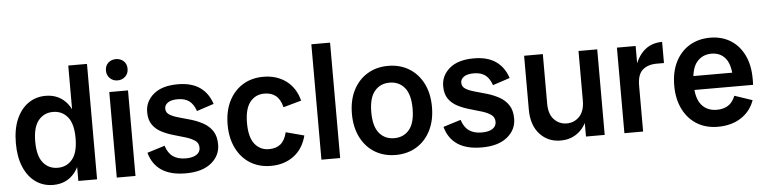

<svg xmlns="http://www.w3.org/2000/svg" viewBox="-45 -951 4726 1185"><g transform="rotate(-5 2318.0 -359.0)"><path d="M244 11Q183 11 136 -22Q89 -55 62.5 -117Q36 -179 36 -265Q36 -352 62.5 -413.5Q89 -475 136 -508Q183 -541 244 -541Q327 -541 377 -480Q427 -419 427 -307V-223Q427 -111 377 -50Q327 11 244 11ZM281 -92Q337 -92 371.5 -134Q406 -176 406 -265Q406 -354 371.5 -396Q337 -438 281 -438Q225 -438 190.5 -396Q156 -354 156 -265Q156 -176 190.5 -134Q225 -92 281 -92ZM400 0V-128L416 -265L400 -400V-715H516V0Z M638 0V-530H754V0ZM696 -597Q668 -597 648.5 -615.5Q629 -634 629 -663Q629 -694 648.5 -711.5Q668 -729 696 -729Q724 -729 743.5 -711.5Q763 -694 763 -663Q763 -634 743.5 -615.5Q724 -597 696 -597Z M1065 11Q972 11 916 -26Q860 -63 840 -136L949 -170Q964 -123 994.5 -102Q1025 -81 1073 -81Q1116 -81 1139.5 -96.5Q1163 -112 1163 -139Q1163 -168 1141 -183.5Q1119 -199 1084.5 -209.5Q1050 -220 1011 -231Q972 -242 937.5 -259.5Q903 -277 881.5 -307Q860 -337 860 -386Q860 -452 912.5 -496.5Q965 -541 1063 -541Q1147 -541 1199 -505Q1251 -469 1273 -401L1167 -366Q1152 -410 1125 -429.5Q1098 -449 1055 -449Q1014 -449 993.5 -434.5Q973 -420 973 -398Q973 -373 995 -359.5Q1017 -346 1052 -336.5Q1087 -327 1126 -315.5Q1165 -304 1200 -285Q1235 -266 1257 -233.5Q1279 -201 1279 -149Q1279 -80 1223 -34.5Q1167 11 1065 11Z M1593 11Q1520 11 1465 -23Q1410 -57 1379 -119.5Q1348 -182 1348 -265Q1348 -349 1379 -411Q1410 -473 1465 -507Q1520 -541 1593 -541Q1675 -541 1733.5 -498Q1792 -455 1813 -374L1701 -343Q1689 -392 1661.5 -414.5Q1634 -437 1590 -437Q1535 -437 1501.5 -395Q1468 -353 1468 -265Q1468 -177 1501.5 -135Q1535 -93 1590 -93Q1634 -93 1661.5 -115.5Q1689 -138 1701 -188L1814 -158Q1793 -76 1734 -32.5Q1675 11 1593 11Z M1906 0V-715H2022V0Z M2366 11Q2293 11 2237 -23Q2181 -57 2149.5 -119.5Q2118 -182 2118 -265Q2118 -349 2149.5 -411Q2181 -473 2237 -507Q2293 -541 2366 -541Q2439 -541 2495 -507Q2551 -473 2582.5 -411Q2614 -349 2614 -265Q2614 -182 2582.5 -119.5Q2551 -57 2495 -23Q2439 11 2366 11ZM2366 -93Q2424 -93 2459 -135Q2494 -177 2494 -265Q2494 -353 2459 -395Q2424 -437 2366 -437Q2308 -437 2273 -395Q2238 -353 2238 -265Q2238 -177 2273 -135Q2308 -93 2366 -93Z M2899 11Q2806 11 2750 -26Q2694 -63 2674 -136L2783 -170Q2798 -123 2828.5 -102Q2859 -81 2907 -81Q2950 -81 2973.5 -96.5Q2997 -112 2997 -139Q2997 -168 2975 -183.5Q2953 -199 2918.5 -209.5Q2884 -220 2845 -231Q2806 -242 2771.5 -259.5Q2737 -277 2715.5 -307Q2694 -337 2694 -386Q2694 -452 2746.5 -496.5Q2799 -541 2897 -541Q2981 -541 3033 -505Q3085 -469 3107 -401L3001 -366Q2986 -410 2959 -429.5Q2932 -449 2889 -449Q2848 -449 2827.5 -434.5Q2807 -420 2807 -398Q2807 -373 2829 -359.5Q2851 -346 2886 -336.5Q2921 -327 2960 -315.5Q2999 -304 3034 -285Q3069 -266 3091 -233.5Q3113 -201 3113 -149Q3113 -80 3057 -34.5Q3001 11 2899 11Z M3388 11Q3309 11 3258.5 -44.5Q3208 -100 3208 -197V-530H3324V-223Q3324 -158 3356 -124.5Q3388 -91 3435 -91Q3481 -91 3513 -124.5Q3545 -158 3545 -223H3576Q3576 -150 3552 -97.5Q3528 -45 3485.5 -17Q3443 11 3388 11ZM3545 0V-530H3661V0Z M3783 0V-530H3899V0ZM3872 -265Q3872 -350 3894.5 -411.5Q3917 -473 3959.5 -507Q4002 -541 4064 -541V-410H4019Q3964 -410 3931.5 -381.5Q3899 -353 3899 -285Z M4362 11Q4288 11 4232.5 -23Q4177 -57 4146 -119.5Q4115 -182 4115 -265Q4115 -351 4146.5 -413Q4178 -475 4233.5 -508Q4289 -541 4361 -541Q4432 -541 4486 -508Q4540 -475 4570.5 -413Q4601 -351 4601 -265Q4601 -256 4601 -248Q4601 -240 4600 -228H4197V-314H4514L4481 -265Q4481 -360 4449 -401Q4417 -442 4361 -442Q4304 -442 4269.5 -400.5Q4235 -359 4235 -265Q4235 -177 4269.5 -135.5Q4304 -94 4365 -94Q4405 -94 4434 -112Q4463 -130 4479 -171L4589 -134Q4565 -66 4505.5 -27.5Q4446 11 4362 11Z"/></g></svg>

Font: Radio Canada Big Medium
Style: Regular
Weight: 500
Designer: Étienne Aubert Bonn
Foundry: Coppers and Brasses
Version: Version 1.001